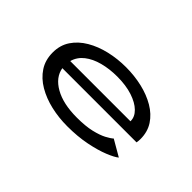

<svg xmlns="http://www.w3.org/2000/svg" viewBox="-52 -853 1204 1204"><g transform="rotate(45 550.0 -250.5)"><path d="M556 11Q480.5 11 410.5 -5.2Q340.5 -21.5 284.8 -54.2Q229 -87 196.8 -136.2Q164.5 -185.5 164.5 -252Q164.5 -317 197 -365.5Q229.5 -414 285.2 -446.8Q341 -479.5 410.8 -495.8Q480.5 -512 555 -512Q630 -512 698.8 -496Q767.5 -480 821.5 -448.2Q875.5 -416.5 906.8 -368.8Q938 -321 938 -257Q938 -247 937 -238.5Q936 -230 935 -225H277Q288.5 -155.5 363.5 -112.8Q438.5 -70 560.5 -70Q636.5 -70 688.2 -82.2Q740 -94.5 771.2 -111Q802.5 -127.5 817 -141L924 -79Q903 -61.5 851.2 -40.5Q799.5 -19.5 723.8 -4.2Q648 11 556 11ZM558 -431.5Q489.5 -431.5 431 -416Q372.5 -400.5 333 -369.5Q293.5 -338.5 280.5 -291.5H814.5V-294.5Q814.5 -331 782.8 -362.2Q751 -393.5 693.2 -412.5Q635.5 -431.5 558 -431.5Z"/></g></svg>

Font: Trispace Expanded
Style: Regular
Weight: 400
Width: 7
Designer: Tyler Finck
Foundry: Etcetera Type Company
Version: Version 1.210; ttfautohint (v1.8.3)